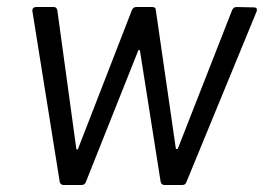

<svg xmlns="http://www.w3.org/2000/svg" viewBox="-20 -526 751 546"><path d="M150 -8 72 -495V-497Q72 -501 75 -503.5Q78 -506 82 -506H133Q141 -506 143 -497L197 -103Q199 -98 202 -103L355 -497Q359 -506 367 -506H413Q423 -506 423 -498L480 -104Q481 -102 483 -102Q485 -102 486 -104L640 -497Q644 -506 652 -506L702 -505Q713 -505 710 -494L510 -8Q507 0 499 0H447Q440 0 437 -8L378 -382Q377 -384 375.5 -384Q374 -384 373 -382L224 -8Q221 0 212 0H160Q153 0 150 -8Z"/></svg>

Font: Barlow
Style: Italic
Weight: 400
Italic angle: -7°
Designer: Jeremy Tribby
Foundry: Tribby Type
Version: Version 1.408